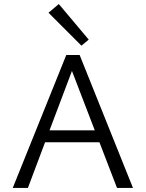

<svg xmlns="http://www.w3.org/2000/svg" viewBox="-20 -930 721 950"><path d="M472 -226H203L118 0H43L308 -658H374L638 0H559ZM449 -285 336 -579 225 -285ZM220 -867 271 -910 419 -734 383 -704Z"/></svg>

Font: Ysabeau
Style: Regular
Weight: 400
Designer: Christian Thalmann (Catharsis Fonts)
Version: Version 0.003